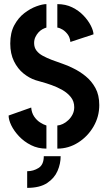

<svg xmlns="http://www.w3.org/2000/svg" viewBox="-20 -720 525 934"><path d="M112.2 193.9V112.9Q142.5 112.9 167.7 97Q193 81 193 40H275.1Q275.1 76.1 259.9 111.5Q244.7 146.8 209.2 170.3Q173.8 193.9 112.2 193.9ZM258.9 3V-109.5Q271.7 -110.3 285.9 -117.1Q300.1 -123.8 312.6 -135.8Q325.1 -147.7 333.1 -163.5Q341.1 -179.3 341.1 -198.5Q341.1 -226.7 324.9 -247.2Q308.6 -267.8 283.2 -282.2Q257.8 -296.6 231.3 -306Q204.7 -315.5 183 -321.3Q161.4 -327.1 152.9 -330Q122.4 -340 94.1 -362.8Q65.8 -385.7 47.8 -422.4Q29.9 -459.1 29.9 -508.3Q29.9 -560.9 49.5 -597.3Q69.1 -633.6 98.2 -656Q127.3 -678.4 157 -689.2Q186.7 -700 205.8 -700V-585.9Q197.1 -583.4 186.6 -577.9Q176.2 -572.3 167.2 -562.4Q158.2 -552.5 152.1 -539.6Q146 -526.7 146 -510.4Q146 -489 157.4 -474Q168.8 -459 188.5 -448.4Q208.2 -437.7 232.4 -428.5Q256.7 -419.3 283.4 -410.2Q310.1 -401.2 334.9 -388.5Q367.5 -373 396.5 -349.4Q425.5 -325.9 444.2 -291.8Q462.9 -257.8 462.9 -208.7Q462.9 -152.6 434.9 -104.4Q406.9 -56.2 360.3 -26.6Q313.7 3 258.9 3ZM205.8 3Q164.5 3 130.8 -14Q97.1 -31 72.6 -57Q48.1 -83 35 -110Q21.9 -137 21.9 -158L131.8 -196.9Q133.7 -171.8 145.8 -153.6Q158 -135.5 174.5 -124.7Q191 -114 205.8 -109.5ZM322.4 -515.9Q320.3 -537.8 309.5 -552.5Q298.6 -567.1 285.1 -575.6Q271.6 -584 258.9 -585.9V-700Q299.1 -700 331.2 -684.3Q363.3 -668.6 386.2 -644.5Q409.1 -620.4 421.7 -595.5Q434.3 -570.6 434.9 -553Z"/></svg>

Font: Stick No Bills ExtraLight
Style: Regular
Weight: 200
Designer: Kosala Senevirathne, Siva Puranthara, Lasantha Premarathna, Tharique Azeez
Foundry: mooniak
Version: Version 2.000